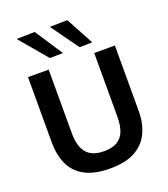

<svg xmlns="http://www.w3.org/2000/svg" viewBox="-171 -1089 1072 1222"><g transform="rotate(-20 364.5 -477.5)"><path d="M365.5 12.5Q259.5 12.5 194.5 -22.2Q129.5 -57 99.8 -120.8Q70 -184.5 70 -271Q70 -291 70 -323.5Q70 -356 70 -395.5Q70 -435 70 -474.5Q70 -543 70 -598.5Q70 -654 70 -713H210Q210 -654 210 -598.5Q210 -543 210 -474.5V-280Q210 -224.5 225.5 -185Q241 -145.5 275.2 -124.8Q309.5 -104 365 -104Q421.5 -104 455.2 -124.8Q489 -145.5 503.8 -185Q518.5 -224.5 518.5 -280.5V-474.5Q518.5 -543 518.5 -598.5Q518.5 -654 518.5 -713H658.5Q658.5 -654 658.5 -598.5Q658.5 -543 658.5 -474.5Q658.5 -435 658.5 -395.2Q658.5 -355.5 658.5 -322.5Q658.5 -289.5 658.5 -270.5Q658.5 -184.5 627.5 -120.8Q596.5 -57 532 -22.2Q467.5 12.5 365.5 12.5ZM242.5 -779.5Q217 -809.5 191 -840.2Q165 -871 138.8 -902.2Q112.5 -933.5 85 -966L208.5 -968.5Q239 -921.5 269.8 -874.8Q300.5 -828 331.5 -781ZM444.5 -779.5Q422.5 -809.5 400.2 -840.2Q378 -871 355.8 -902.2Q333.5 -933.5 310 -966L429 -968.5Q454.5 -921.5 479.5 -875Q504.5 -828.5 530 -781Z"/></g></svg>

Font: Commissioner Thin SemiBold
Style: Regular
Weight: 600
Version: Version 1.000